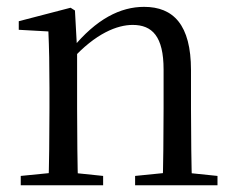

<svg xmlns="http://www.w3.org/2000/svg" viewBox="-20 -551 701 571"><path d="M41.7 0H286.7V-27.8L182.8 -38.6H150.4L41.7 -27.8ZM123.9 0H212.3C210.3 -48.6 209.3 -160.9 209.3 -228.5V-403.1L202.9 -519.8L189.9 -528L35.8 -487.9V-462.4L123.9 -457.5C126.1 -407.9 127.1 -357.6 127.1 -289.4V-228.5C127.1 -160.9 126.1 -48.6 123.9 0ZM381.8 0H626.8V-27.8L522.3 -38.6H489.3L381.8 -27.8ZM463.5 0H551.2C549.2 -48.6 548 -158.7 548 -228.5V-342.4C548 -477.3 495.6 -530.6 408.5 -530.6C338.5 -530.6 266.6 -495.3 193.8 -406H183.7L192.2 -372.4C264.6 -452.6 329.3 -476.9 374.6 -476.9C432.7 -476.9 466.5 -442.6 466.5 -344.3V-228.5C466.5 -158.7 465.5 -48.6 463.5 0Z"/></svg>

Font: Source Han Serif CN VF
Style: Regular
Weight: 250
Designer: Ryoko NISHIZUKA 西塚涼子 (kana & ideographs); Frank Grießhammer (Latin, Greek & Cyrillic); Wenlong ZHANG 张文龙 (bopomofo); San
Foundry: Adobe
Version: Version 2.002;hotconv 1.1.0;makeotfexe 2.6.0